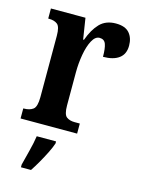

<svg xmlns="http://www.w3.org/2000/svg" viewBox="-117 -614 664 902"><g transform="rotate(15 215.5 -163.0)"><path d="M15 0V-49H18Q46 -49 62.5 -61.5Q79 -74 79 -121V-419Q79 -463 64 -475Q49 -487 22 -487H19V-536H187L203 -434H207Q226 -487 255 -517Q284 -547 333 -547Q378 -547 398.5 -523.5Q419 -500 419 -462Q419 -421 391.5 -400.5Q364 -380 314 -380Q314 -421 306.5 -441.5Q299 -462 276 -462Q255 -462 240 -434Q225 -406 217.5 -363Q210 -320 210 -276V-116Q210 -72 225 -60.5Q240 -49 264 -49H290V0ZM76 208Q84 176 94.5 135.5Q105 95 110 61H204V71Q197 92 183.5 119Q170 146 154.5 173Q139 200 125 221H76Z"/></g></svg>

Font: Noto Serif Armenian ExtraCondensed
Style: Bold
Weight: 700
Width: 2
Designer: Monotype Design Team
Foundry: Monotype Imaging Inc.
Version: Version 2.008; ttfautohint (v1.8.4.7-5d5b)